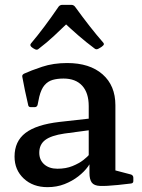

<svg xmlns="http://www.w3.org/2000/svg" viewBox="-20 -763 586 792"><path d="M176 9Q116 9 78 -26.5Q40 -62 40 -117Q40 -180 85 -214.5Q130 -249 225 -260L359 -275L357 -227L245 -212Q191 -204 166.5 -185.5Q142 -167 142 -133Q142 -103 162.5 -85Q183 -67 217 -67Q252 -67 279 -78Q306 -89 324 -103Q342 -117 349 -127L361 -114Q358 -97 343 -76Q328 -55 303 -35.5Q278 -16 246 -3.5Q214 9 176 9ZM346 -325Q346 -380 319 -409.5Q292 -439 242 -439Q217 -439 197.5 -433.5Q178 -428 164 -412Q150 -396 142 -364L135 -330Q132 -321 123 -321H107Q97 -321 96 -331Q89 -361 83 -389.5Q77 -418 72 -446Q70 -454 79 -459Q107 -472 153.5 -487.5Q200 -503 257 -503Q350 -503 403 -456.5Q456 -410 456 -329V-162H346ZM456 -162V-32L437 -65L521 -43Q530 -39 530 -30V-16Q530 -7 520 -6L467 0Q418 5 393 4Q368 3 358.5 -10Q349 -23 349 -50V-100L346 -108V-162ZM109 -570Q102 -577 108 -584Q135 -616 163.5 -654Q192 -692 222 -736Q228 -743 237 -743H274Q283 -743 289 -736Q321 -692 349.5 -655.5Q378 -619 406 -587Q412 -580 404 -574Q400 -570 395.5 -567.5Q391 -565 386 -562Q377 -557 370 -563Q335 -589 303.5 -616.5Q272 -644 241 -673H264Q234 -644 203.5 -615.5Q173 -587 140 -562Q133 -555 124 -560Q120 -562 116 -564.5Q112 -567 109 -570Z"/></svg>

Font: Hahmlet Medium
Style: Regular
Weight: 500
Version: Version 1.002